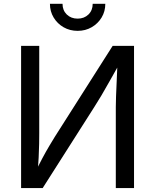

<svg xmlns="http://www.w3.org/2000/svg" viewBox="-20 -962 793 982"><path d="M665.5 0H572.3V-415Q572.3 -434.6 573.5 -468.8Q574.7 -502.9 576.9 -548.8Q579.1 -594.7 581.1 -648.9H598.1Q563.5 -587.4 540 -545.7Q516.6 -503.9 498.5 -473.4Q480.5 -442.9 461.9 -414.1L198.2 0H87.9V-727.5H180.7V-281.2Q180.7 -258.8 180.2 -226.6Q179.7 -194.3 177.7 -156Q175.8 -117.7 171.4 -75.7H158.2Q177.2 -116.2 196.3 -151.9Q215.3 -187.5 232.2 -215.8Q249 -244.1 260.3 -262.2L556.2 -727.5H665.5ZM377 -804.2Q337.4 -804.2 305.4 -822.5Q273.4 -840.8 254.4 -872.3Q235.4 -903.8 235.4 -942.4H299.8Q299.8 -909.2 321.5 -887.9Q343.3 -866.7 377 -866.7Q410.6 -866.7 432.4 -887.9Q454.1 -909.2 454.1 -942.4H518.6Q518.6 -903.8 499.8 -872.6Q481 -841.3 449 -822.8Q417 -804.2 377 -804.2Z"/></svg>

Font: Inter Variable
Style: Regular
Weight: 400
Designer: Rasmus Andersson
Foundry: rsms
Version: Version 4.001;git-9221beed3